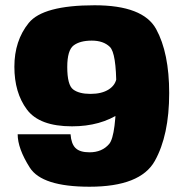

<svg xmlns="http://www.w3.org/2000/svg" viewBox="-20 -701 693 728"><path d="M319.5 7Q512 7 566.8 -90.5Q621.5 -188 621.5 -348Q621.5 -500.5 572 -590.8Q522.5 -681 338.5 -681Q143 -681 88.8 -613.8Q34.5 -546.5 34.5 -448Q34.5 -349.5 82 -285.8Q129.5 -222 253 -222Q361.5 -222 436.8 -273Q512 -324 516.5 -366L422.5 -408.5Q419 -379 392.5 -362Q366 -345 323 -345Q279.5 -345 257.2 -362Q235 -379 235 -447Q235 -510.5 259.2 -528.8Q283.5 -547 328 -547Q372 -547 396.5 -523.2Q421 -499.5 421 -369Q421 -187 394 -155.2Q367 -123.5 319.5 -123.5Q282.5 -123.5 266.2 -139.8Q250 -156 247.5 -192H47Q47 -138 93 -65.5Q139 7 319.5 7Z"/></svg>

Font: Anybody Thin ExtraBold
Style: Regular
Weight: 800
Version: Version 1.113;gftools[0.9.25]